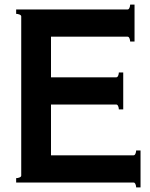

<svg xmlns="http://www.w3.org/2000/svg" viewBox="-20 -792 649 832"><path d="M589 -140V20H570Q570 13 567 6Q564 -1 559 -1H50V-20Q57 -20 64.5 -23Q72 -26 72 -31V-721Q72 -726 64.5 -729Q57 -732 50 -732V-751H533Q538 -751 541 -758Q544 -765 544 -772H563V-612H544Q544 -619 541 -626Q538 -633 533 -633H201V-457H484Q489 -457 492 -464Q495 -471 495 -478H514V-318H495Q495 -325 492 -332Q489 -339 484 -339H201V-119H559Q564 -119 567 -126Q570 -133 570 -140Z"/></svg>

Font: Aoboshi One
Style: Regular
Weight: 400
Designer: IKIMOJI
Foundry: Natsumi Matsuba
Version: Version 1.000; ttfautohint (v1.8.3)